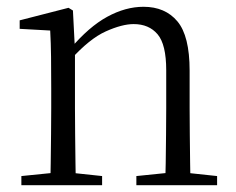

<svg xmlns="http://www.w3.org/2000/svg" viewBox="-20 -546 695 566"><path d="M43 0V-27L152 -38H178L281 -27V0ZM128 0Q129 -24 129.5 -65Q130 -106 130.5 -150Q131 -194 131 -227V-285Q131 -337 130.5 -378Q130 -419 128 -456L38 -461V-486L182 -523L195 -515L201 -398V-396V-227Q201 -194 201.5 -150Q202 -106 202.5 -65Q203 -24 204 0ZM382 0V-27L490 -38H517L620 -27V0ZM467 0Q468 -24 468.5 -64.5Q469 -105 469.5 -149Q470 -193 470 -227V-339Q470 -415 444.5 -445Q419 -475 374 -475Q340 -475 292 -453.5Q244 -432 188 -370L178 -402H187Q242 -467 296 -496.5Q350 -526 403 -526Q467 -526 503 -483Q539 -440 539 -338V-227Q539 -193 539.5 -149Q540 -105 540.5 -64.5Q541 -24 542 0Z"/></svg>

Font: Noto Serif KR ExtraLight Light
Style: Regular
Weight: 300
Version: Version 2.003-H1;hotconv 1.1.1;makeotfexe 2.6.0